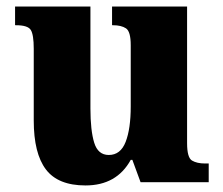

<svg xmlns="http://www.w3.org/2000/svg" viewBox="-20 -556 682 586"><path d="M241 10Q157 10 120 -39Q83 -88 83 -188V-407Q83 -450 74 -464.5Q65 -479 29 -479H26V-536H256V-225Q256 -158 267.5 -120.5Q279 -83 312 -83Q348 -83 363.5 -123Q379 -163 379 -231V-418Q379 -460 364.5 -469.5Q350 -479 325 -479H322V-536H551V-119Q551 -75 566 -66Q581 -57 606 -57H617V0H409L384 -68H379Q336 10 241 10Z"/></svg>

Font: Noto Serif Armenian SemiCondensed ExtraBold
Style: Regular
Weight: 800
Width: 4
Designer: Monotype Design Team
Foundry: Monotype Imaging Inc.
Version: Version 2.008; ttfautohint (v1.8.4.7-5d5b)